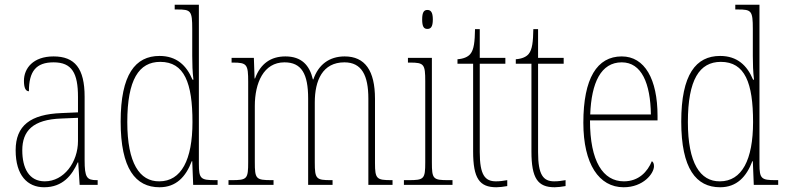

<svg xmlns="http://www.w3.org/2000/svg" viewBox="-20 -780 3318 810"><path d="M166 10C245 10 284 -41 308 -95H310L316 0H392V-20H388C346 -20 337 -31 337 -105V-372C337 -491 296 -542 206 -542C120 -542 81 -492 81 -439C81 -410 88 -395 102 -395C102 -479 132 -517 206 -517C284 -517 309 -471 309 -371V-306L240 -303C108 -298 46 -250 46 -146C46 -40 96 10 166 10ZM169 -15C102 -15 74 -71 74 -146C74 -227 118 -276 239 -280L309 -283V-185C309 -96 250 -15 169 -15Z M653 10C723 10 764 -34 789 -100H791L795 0H898V-20H887C827 -20 819 -26 819 -88V-760H717V-740H728C785 -740 791 -735 791 -658V-544C791 -511 792 -477 796 -444H792C767 -504 725 -544 653 -544C551 -544 489 -466 489 -267C489 -68 552 10 653 10ZM652 -15C569 -14 517 -92 517 -265C517 -444 566 -519 656 -519C758 -519 792 -430 792 -265C792 -106 745 -15 652 -15Z M944 0H1134V-20H1127C1059 -20 1055 -25 1055 -97V-333C1055 -430 1092 -517 1180 -517C1252 -517 1280 -469 1280 -364V0H1383V-20H1376C1314 -20 1308 -25 1308 -95V-348C1308 -441 1341 -517 1433 -517C1506 -517 1534 -462 1534 -364V0H1636V-20H1632C1569 -20 1562 -25 1562 -92V-363C1562 -482 1520 -542 1434 -542C1369 -542 1323 -507 1302 -445H1300C1286 -505 1252 -542 1184 -542C1123 -542 1079 -512 1056 -449H1054L1051 -536H957V-516H963C1022 -516 1027 -508 1027 -435V-97C1027 -25 1023 -20 957 -20H944Z M1783 -658C1797 -658 1806 -666 1806 -698C1806 -729 1797 -738 1783 -738C1769 -738 1761 -729 1761 -698C1761 -666 1769 -658 1783 -658ZM1684 0H1889V-20H1871C1807 -20 1802 -25 1802 -95V-536H1701V-516H1710C1769 -516 1774 -509 1774 -437V-95C1774 -25 1769 -20 1704 -20H1684Z M2074 10C2087 10 2103 8 2120 5V-20C2102 -17 2090 -15 2072 -15C2026 -15 2004 -42 2004 -138V-511H2112V-536H2004V-657H1984C1983 -605 1980 -571 1964 -552C1954 -540 1936 -532 1910 -530V-511H1976V-141C1976 -27 2003 10 2074 10Z M2320 10C2333 10 2349 8 2366 5V-20C2348 -17 2336 -15 2318 -15C2272 -15 2250 -42 2250 -138V-511H2358V-536H2250V-657H2230C2229 -605 2226 -571 2210 -552C2200 -540 2182 -532 2156 -530V-511H2222V-141C2222 -27 2249 10 2320 10Z M2611 10C2694 10 2739 -48 2739 -79C2739 -91 2735 -97 2730 -100C2712 -56 2675 -15 2612 -15C2524 -15 2469 -99 2469 -272H2754V-291C2754 -446 2700 -542 2603 -542C2499 -542 2441 -450 2441 -262C2441 -88 2507 10 2611 10ZM2726 -297H2470C2475 -431 2515 -517 2603 -517C2687 -517 2724 -428 2726 -297Z M3018 10C3088 10 3129 -34 3154 -100H3156L3160 0H3263V-20H3252C3192 -20 3184 -26 3184 -88V-760H3082V-740H3093C3150 -740 3156 -735 3156 -658V-544C3156 -511 3157 -477 3161 -444H3157C3132 -504 3090 -544 3018 -544C2916 -544 2854 -466 2854 -267C2854 -68 2917 10 3018 10ZM3017 -15C2934 -14 2882 -92 2882 -265C2882 -444 2931 -519 3021 -519C3123 -519 3157 -430 3157 -265C3157 -106 3110 -15 3017 -15Z"/></svg>

Font: Noto Serif Georgian Condensed Thin
Style: Regular
Weight: 100
Width: 3
Designer: Monotype Design Team, Akaki Razmadze
Foundry: Google LLC
Version: Version 2.003